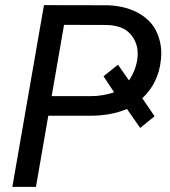

<svg xmlns="http://www.w3.org/2000/svg" viewBox="-20 -731 664 751"><path d="M332 -278.3C386.7 -278.3 435.1 -287.1 476.6 -304.7L528.3 -230.5L584.5 -276.4L536.6 -346.7C579.1 -386.7 603.5 -437 609.4 -497.6C610.4 -506.8 610.8 -515.6 610.8 -523.9C610.8 -554.7 603.5 -584.5 589.4 -612.8C574.7 -641.1 550.8 -664.1 517.6 -682.1C483.9 -699.7 444.8 -709 400.4 -710.4L151.9 -710.9L28.3 0H120.6L168.9 -278.3ZM441.4 -478 384.8 -432.6 426.3 -370.1C397 -359.9 367.2 -355 336.4 -355H182.1L230.5 -633.8L398.4 -633.3C439.5 -631.8 469.7 -620.6 489.3 -598.6C508.8 -576.7 518.6 -551.3 518.6 -521.5C518.6 -513.7 518.1 -505.4 516.6 -496.6C512.2 -468.3 501.5 -441.4 484.4 -416.5Z"/></svg>

Font: Roboto
Style: Italic
Weight: 400
Italic angle: -12°
Designer: Google
Version: Version 2.137; 2017